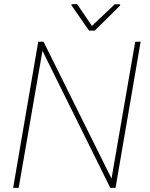

<svg xmlns="http://www.w3.org/2000/svg" viewBox="-20 -914 731 934"><path d="M542 0H516.6L186.5 -667L70.8 0H43.9L166 -710.9H191.9L522.5 -45.4L637.7 -710.9H664.1ZM427.2 -788.1 538.1 -893.1H564.5L564 -886.7L440.9 -765.1H413.1L327.6 -888.2L328.1 -893.6L355 -894Z"/></svg>

Font: Roboto Thin
Style: Italic
Weight: 250
Italic angle: -12°
Designer: Google
Version: Version 2.134; 2016